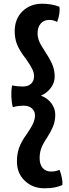

<svg xmlns="http://www.w3.org/2000/svg" viewBox="-20 -839 371 1032"><path d="M315 156Q293 165 271.5 169Q250 173 219 173Q155 173 113 132.5Q71 92 71 29Q71 -12 83 -45.5Q95 -79 125 -120Q149 -155 158.5 -177Q168 -199 168 -218Q168 -242 151.5 -256.5Q135 -271 107 -271Q93 -271 80 -269.5Q67 -268 49 -263Q42 -289 41 -321Q40 -353 45 -380Q59 -377 74 -375.5Q89 -374 103 -374Q131 -374 147 -389Q163 -404 163 -429Q163 -447 154 -466.5Q145 -486 119 -523Q84 -568 71.5 -600.5Q59 -633 59 -671Q59 -737 100.5 -778Q142 -819 207 -819Q231 -819 254.5 -815Q278 -811 299 -803Q302 -788 299 -766Q296 -744 287 -721Q275 -727 266 -729.5Q257 -732 245 -732Q216 -732 199 -712.5Q182 -693 182 -660Q182 -639 190 -618.5Q198 -598 224 -559Q254 -513 264 -485Q274 -457 274 -427Q274 -395 253.5 -367Q233 -339 200 -325Q235 -312 256 -284Q277 -256 277 -223Q277 -194 268.5 -168.5Q260 -143 234 -101Q208 -62 200.5 -38.5Q193 -15 193 11Q193 45 209.5 64Q226 83 255 83Q267 83 277 81Q287 79 300 74Q309 97 313 119Q317 141 315 156Z"/></svg>

Font: Atma SemiBold
Style: Regular
Weight: 600
Designer: Gregori Vincens, Jeremie Hornus, Riccardo Olocco, Yoann Minet.
Foundry: black foundry
Version: Version 1.102;PS 1.100;hotconv 1.0.86;makeotf.lib2.5.63406